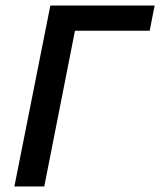

<svg xmlns="http://www.w3.org/2000/svg" viewBox="-20 -674 579 694"><path d="M32 0 162 -654H539L521 -563H251L140 0Z"/></svg>

Font: Source Sans 3 Semibold
Style: Italic
Weight: 600
Italic angle: -11°
Designer: Paul D. Hunt
Foundry: Adobe
Version: Version 3.052;hotconv 1.1.0;makeotfexe 2.6.0